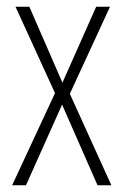

<svg xmlns="http://www.w3.org/2000/svg" viewBox="-20 -600 366 569"><path d="M143 -324 26 -580H67L165 -355L265 -580H306L187 -322L310 -51H269L164 -290L57 -51H16Z"/></svg>

Font: Noto Sans Tamil UI ExtraCondensed ExtraLight
Style: Regular
Weight: 200
Width: 2
Designer: Jelle Bosma - Monotype Design Team
Foundry: Monotype Imaging Inc.
Version: Version 2.004; ttfautohint (v1.8.4.7-5d5b)